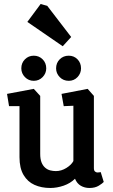

<svg xmlns="http://www.w3.org/2000/svg" viewBox="-20 -931 563 955"><path d="M230 4Q186 4 151.5 -11.5Q117 -27 97 -61Q77 -95 77 -149V-403H25L15 -464L148 -489L180 -454V-166Q180 -140 186.5 -123.5Q193 -107 204.5 -97Q216 -87 230 -83.5Q244 -80 258 -80Q285 -80 310 -95.5Q335 -111 345 -130V-405L297 -403L286 -464L416 -489L447 -454V-95Q447 -82 453 -77.5Q459 -73 465 -73Q471 -73 475 -74Q479 -75 481 -75L496 -26Q490 -19 471.5 -7.5Q453 4 425 4Q401 4 382 -7Q363 -18 353 -42Q330 -19 296.5 -7.5Q263 4 230 4ZM322 -529Q295 -529 277 -547.5Q259 -566 259 -591Q259 -618 277 -636Q295 -654 322 -654Q348 -654 365.5 -636Q383 -618 383 -591Q383 -566 365.5 -547.5Q348 -529 322 -529ZM148 -529Q122 -529 104 -547.5Q86 -566 86 -591Q86 -618 104 -636Q122 -654 148 -654Q174 -654 192 -636Q210 -618 210 -591Q210 -566 192 -547.5Q174 -529 148 -529ZM292 -701 116 -822 182 -911 215 -902 334 -747Z"/></svg>

Font: Kreon Medium
Style: Regular
Weight: 500
Version: Version 2.002